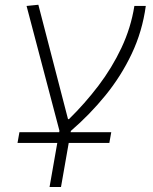

<svg xmlns="http://www.w3.org/2000/svg" viewBox="-20 -542 626 787"><path d="M51.8 43.9 59.6 0H222.7L223.6 -6.3L88.9 -517.6L137.2 -522.5L258.8 -53.7H262.7Q327.6 -117.2 383.3 -190.4Q439 -263.7 477.8 -345.9Q516.6 -428.2 530.8 -517.6H577.6Q563.5 -413.6 520 -321.8Q476.6 -230 412.1 -150.9Q347.7 -71.8 270.5 -5.4L269.5 0H436L428.2 43.9H261.7L230 224.6H183.1L214.8 43.9Z"/></svg>

Font: CaskaydiaCove NF ExtraLight
Style: Italic
Weight: 200
Italic angle: -10°
Designer: Aaron Bell
Foundry: Saja Typeworks
Version: Version 2111.001; VTT 6.35;Nerd Fonts 3.2.1